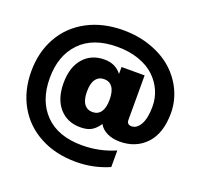

<svg xmlns="http://www.w3.org/2000/svg" viewBox="-143 -880 1208 1163"><g transform="rotate(20 461.0 -298.0)"><path d="M414.1 -80.1Q329.1 -80.1 278.6 -138.2Q228 -196.3 228 -297.9Q228 -399.9 278.6 -458Q329.1 -516.1 414.1 -516.1Q484.9 -516.1 524.9 -463.9V-508.8H673.8V-222.2Q673.8 -191.9 704.1 -191.9Q737.8 -191.9 760.5 -231.9Q783.2 -272 783.2 -348.1Q783.2 -401.4 762.2 -449Q741.2 -496.6 701.9 -533.9Q662.6 -571.3 600.3 -593.3Q538.1 -615.2 460.9 -615.2Q306.2 -615.2 222.7 -529.5Q139.2 -443.8 139.2 -297.9Q139.2 -151.9 222.7 -66.4Q306.2 19 460.9 19Q572.8 19 673.8 -24.9V82Q572.8 126 460.9 126Q329.6 126 229.2 72.5Q128.9 19 74.5 -77.1Q20 -173.3 20 -297.9Q20 -422.4 74.5 -518.8Q128.9 -615.2 229.2 -668.7Q329.6 -722.2 460.9 -722.2Q558.6 -722.2 642.1 -691.9Q725.6 -661.6 782 -610.6Q838.4 -559.6 870.1 -491.5Q901.9 -423.3 901.9 -348.1Q901.9 -218.3 837.2 -149.2Q772.5 -80.1 668 -80.1Q621.6 -80.1 586.2 -97.2Q550.8 -114.3 534.2 -145Q514.6 -113.8 487.3 -96.9Q460 -80.1 414.1 -80.1ZM398.2 -218.5Q417.5 -191.9 452.1 -191.9Q486.8 -191.9 505.9 -218.5Q524.9 -245.1 524.9 -297.9Q524.9 -350.6 505.9 -377.2Q486.8 -403.8 452.1 -403.8Q417.5 -403.8 398.2 -377.2Q378.9 -350.6 378.9 -297.9Q378.9 -245.1 398.2 -218.5Z"/></g></svg>

Font: Creato Display Black
Style: Regular
Weight: 900
Version: Version 1.000